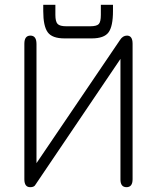

<svg xmlns="http://www.w3.org/2000/svg" viewBox="-20 -777 657 804"><path d="M453.1 -730.5Q453.1 -667 434.6 -641.6Q416 -616.2 364.3 -616.2H250Q198.2 -616.2 179.7 -642.1Q161.1 -668 161.1 -730.5V-756.8H211.9V-714.8Q211.9 -686.5 221.2 -676.8Q230.5 -667 257.8 -667H357.4Q384.8 -667 393.6 -676.3Q402.3 -685.5 402.3 -714.8V-756.8H453.1ZM106.4 6.8Q82 6.8 82 -26.4V-593.8Q82 -627.9 107.4 -627.9Q132.8 -627.9 132.8 -592.8V-93.8L482.4 -609.4Q494.1 -627.9 511.7 -627.9Q535.2 -627.9 535.2 -593.8V-26.4Q535.2 6.8 509.8 6.8Q484.4 6.8 484.4 -25.4V-530.3L126 0Q120.1 6.8 106.4 6.8Z"/></svg>

Font: Jura
Style: Book
Weight: 400
Version: Version 2.5